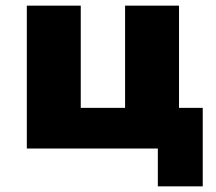

<svg xmlns="http://www.w3.org/2000/svg" viewBox="-20 -526 764 680"><path d="M539 134V0H75V-506H266V-144H423V-506H614V-144H698V134Z"/></svg>

Font: Nunito Sans 7pt Black
Style: Regular
Weight: 900
Designer: Vernon Adams
Foundry: Vernon Adams
Version: Version 3.101;gftools[0.9.27]